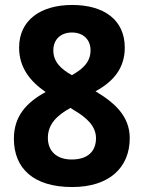

<svg xmlns="http://www.w3.org/2000/svg" viewBox="-20 -744 580 774"><path d="M271 -724C144 -724 57 -663 57 -552C57 -473 100 -417 164 -373C87 -331 36 -276 36 -185C36 -65 115 10 271 10C421 10 503 -69 503 -187C503 -276 442 -330 365 -376C437 -415 483 -469 483 -552C483 -664 399 -724 271 -724ZM270 -613C314 -613 345 -586 345 -541C345 -494 314 -466 270 -441C225 -466 195 -495 195 -541C195 -586 226 -613 270 -613ZM173 -188C173 -241 206 -277 264 -309L278 -300C328 -271 367 -236 367 -187C367 -134 334 -101 269 -101C206 -101 173 -137 173 -188Z"/></svg>

Font: Noto Sans Thai Looped SemiCondensed
Style: Bold
Weight: 700
Width: 4
Designer: Sasikarn Vongin, Ben Mitchell
Foundry: The Fontpad Ltd
Version: Version 1.001